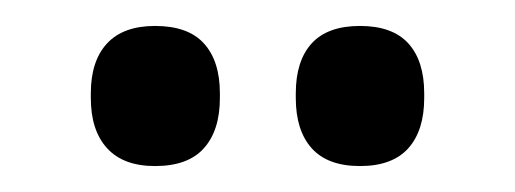

<svg xmlns="http://www.w3.org/2000/svg" viewBox="-20 -689 397 148"><path d="M99.5 -561Q75 -561 62.5 -574.8Q50 -588.5 50 -613.5V-617Q50 -642 62.5 -655.5Q75 -669 99.5 -669Q125 -669 137.2 -655.5Q149.5 -642 149.5 -617V-613.5Q149.5 -588.5 137.2 -574.8Q125 -561 99.5 -561ZM257.5 -561Q232.5 -561 220.2 -574.8Q208 -588.5 208 -613.5V-617Q208 -642 220.2 -655.5Q232.5 -669 257.5 -669Q282.5 -669 294.8 -655.5Q307 -642 307 -617V-613.5Q307 -588.5 294.8 -574.8Q282.5 -561 257.5 -561Z"/></svg>

Font: Anek Tamil Medium Medium
Style: Regular
Weight: 500
Version: Version 1.003